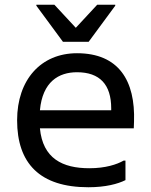

<svg xmlns="http://www.w3.org/2000/svg" viewBox="-20 -780 637 808"><path d="M353 -604 465 -756V-760H389L299 -663L209 -760H133V-756L245 -604ZM304 -556C152 -556 52 -444 52 -274C52 -92 148 8 352 8C424 8 476 -6 508 -22V-104H500C472 -88 424 -72 356 -72C243 -72 160 -113 148 -240H543L544 -268C550 -440 480 -556 304 -556ZM448 -316H148C159 -436 227 -476 304 -476C400 -476 448 -424 448 -324Z"/></svg>

Font: Kufam Arabic Latin Roman Normal
Style: Regular
Weight: 400
Designer: Wael Morcos & Artur Schmal
Version: Version 1.200;PS 001.200;hotconv 1.0.88;makeotf.lib2.5.64775